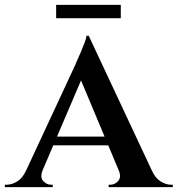

<svg xmlns="http://www.w3.org/2000/svg" viewBox="-40 -770 731 790"><path d="M325 -623 614 -6H475L280 -471ZM135 -68Q124 -40 138 -25Q152 -10 169 -10H177V0H-20V-10Q-20 -10 -16 -10Q-12 -10 -12 -10Q9 -10 31 -23.5Q53 -37 67 -68ZM325 -623 328 -520 107 -3H37L272 -508Q273 -512 279.5 -526Q286 -540 294 -559Q302 -578 308.5 -595.5Q315 -613 316 -623ZM422 -208V-172H163V-208ZM449 -68H585Q599 -37 621 -23.5Q643 -10 663 -10Q663 -10 667 -10Q671 -10 671 -10V0H407V-10H415Q432 -10 446 -25Q460 -40 449 -68ZM191 -750H457V-695H191Z"/></svg>

Font: Cinzel SemiBold
Style: Regular
Weight: 600
Designer: Natanael Gama
Version: Version 2.000